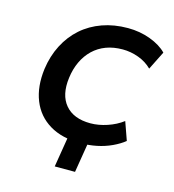

<svg xmlns="http://www.w3.org/2000/svg" viewBox="-98 -591 730 804"><g transform="rotate(15 267.0 -188.5)"><path d="M212 131 241 -46H329L300 131ZM290 9Q210 9 156 -23.5Q102 -56 78.5 -115Q55 -174 65 -252Q73 -310 97.5 -357.5Q122 -405 160 -438.5Q198 -472 248.5 -490Q299 -508 359 -508Q411 -508 456.5 -491Q502 -474 528 -447L488 -367Q464 -391 430 -403.5Q396 -416 361 -416Q321 -416 289 -404Q257 -392 233 -369Q209 -346 194 -314Q179 -282 174 -243Q164 -167 200 -124.5Q236 -82 309 -82Q344 -82 381.5 -94.5Q419 -107 448 -129L476 -50Q455 -33 425 -19Q395 -5 361 2Q327 9 290 9Z"/></g></svg>

Font: Nunito Sans 7pt SemiBold
Style: Italic
Weight: 600
Italic angle: -9°
Designer: Vernon Adams
Foundry: Vernon Adams
Version: Version 3.101;gftools[0.9.27]